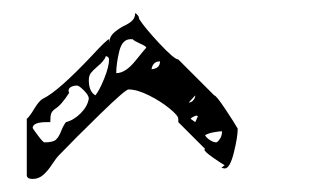

<svg xmlns="http://www.w3.org/2000/svg" viewBox="-20 -683 498 294"><path d="M46 -532Q69 -543 120 -597Q143 -622 147 -623V-618Q148 -627 154 -632.5Q160 -638 169 -643Q178 -647 182.5 -651.5Q187 -656 187 -663Q189 -662 191 -659.5Q193 -657 193 -654Q202 -640 224.5 -616Q247 -592 253 -592L308 -537Q311 -537 325 -516Q339 -495 344 -486Q344 -473 338 -449Q332 -425 324 -425L319 -426L324 -430Q317 -434 305 -442.5Q293 -451 293 -454L294 -455L253 -496V-501Q253 -506 239.5 -517Q226 -528 208 -537Q190 -546 177 -546Q173 -547 133.5 -508.5Q94 -470 71 -446Q66 -441 59.5 -431Q53 -421 46 -415Q39 -409 30 -409Q21 -409 21 -415V-501Q25 -504 32.5 -516.5Q40 -529 46 -532ZM158 -571Q172 -571 187 -589.5Q202 -608 204 -610Q204 -612 195 -616Q186 -620 183 -623H180Q167 -623 162.5 -604Q158 -585 158 -571ZM126 -537Q132 -544 139.5 -562.5Q147 -581 147 -592Q147 -594 145.5 -595.5Q144 -597 142 -597Q140 -590 129 -581Q122 -575 119 -571Q116 -567 116 -560Q116 -543 126 -537ZM212 -577Q225 -578 225 -589Q214 -589 212 -577ZM48 -465Q61 -465 65.5 -469Q70 -473 73.5 -482Q77 -491 81 -496Q93 -499 103.5 -509.5Q114 -520 116 -532Q116 -537 108.5 -544.5Q101 -552 98 -552Q93 -552 89 -550Q85 -548 85 -544Q85 -542 86 -541Q74 -522 64 -516Q60 -513 58.5 -509.5Q57 -506 57 -496H52Q30 -496 30 -487Q31 -485 38.5 -475Q46 -465 48 -465ZM279 -537 269 -526Q273 -526 276 -529.5Q279 -533 279 -537ZM283 -505 281 -506Q280 -506 276.5 -504.5Q273 -503 272 -501L279 -496ZM311 -465Q313 -465 316.5 -470Q320 -475 320 -482Q316 -482 307.5 -480.5Q299 -479 294 -476Q296 -472 301.5 -468.5Q307 -465 311 -465Z"/></svg>

Font: Cabin Sketch
Style: Regular
Weight: 400
Version: Version 1.100